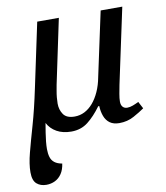

<svg xmlns="http://www.w3.org/2000/svg" viewBox="-88 -607 792 918"><g transform="rotate(-10 308.0 -148.0)"><path d="M63 240Q35 240 16.5 224Q-2 208 -2 168Q-2 128 12 74.5Q26 21 47 -52Q68 -125 89 -225L155 -536H260L194 -223Q192 -211 189 -195Q186 -179 184.5 -163Q183 -147 183 -133Q183 -103 198.5 -80.5Q214 -58 253 -58Q279 -58 301.5 -69.5Q324 -81 342.5 -102.5Q361 -124 375 -155Q389 -186 396 -224L463 -536H568L490 -171Q486 -151 482 -128.5Q478 -106 478 -91Q478 -74 486 -65Q494 -56 508 -56Q521 -56 535.5 -61.5Q550 -67 564 -74L582 -40Q561 -25 529 -7.5Q497 10 458 10Q430 10 412.5 -2.5Q395 -15 386.5 -37.5Q378 -60 377 -87H372Q340 -43 306 -16.5Q272 10 225 10Q184 10 154.5 -6.5Q125 -23 110 -52Q106 -29 102.5 -6.5Q99 16 97 35.5Q95 55 95 72Q95 94 100 111Q105 128 118.5 138.5Q132 149 155 153Q151 182 138 201.5Q125 221 105.5 230.5Q86 240 63 240Z"/></g></svg>

Font: ET Text
Style: Italic
Weight: 470
Italic angle: -12°
Designer: Monotype Design Team
Foundry: Monotype Imaging Inc.
Version: Version 2.009